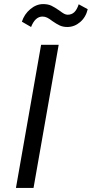

<svg xmlns="http://www.w3.org/2000/svg" viewBox="-20 -919 449 939"><path d="M181 -700H267L144 0H58ZM87 -813Q99 -850 128.5 -874.5Q158 -899 191 -899Q215 -899 231.5 -891Q248 -883 271 -867Q284 -857 293 -852Q302 -847 311 -847Q330 -847 343 -859Q356 -871 365 -898L409 -874Q400 -835 372 -811Q344 -787 309 -787Q288 -787 272 -794.5Q256 -802 236 -816Q222 -827 211 -832.5Q200 -838 188 -838Q152 -838 132 -787Z"/></svg>

Font: Niramit
Style: Italic
Weight: 400
Italic angle: -10°
Version: Version 1.000; ttfautohint (v1.6)